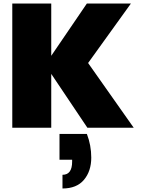

<svg xmlns="http://www.w3.org/2000/svg" viewBox="-20 -728 838 1094"><path d="M272 -307V0H50V-708H272V-410L475 -708H726L482 -369L742 0H478ZM475 35Q500 100 500 170Q500 247 458.5 296.5Q417 346 336 346V268Q391 268 391 193V182H319V35Z"/></svg>

Font: Fz Poppins Black
Style: Regular
Weight: 900
Designer: Ninad Kale (Devanagari), Jonny Pinhorn (Latin)
Foundry: Indian Type Foundry
Version: Vit hóa bi Vntype.Com & FontZin.Com